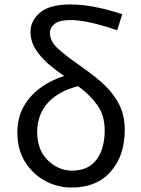

<svg xmlns="http://www.w3.org/2000/svg" viewBox="-20 -829 634 862"><path d="M303 -63Q377 -63 413.5 -112.5Q450 -162 450 -244Q450 -312 416 -358.5Q382 -405 331 -442Q244 -421 195.5 -368Q147 -315 147 -236Q147 -156 194.5 -109.5Q242 -63 303 -63ZM529 -765 506 -693Q374 -739 294 -739Q247 -739 225.5 -722Q204 -705 204 -682Q204 -644 239.5 -611.5Q275 -579 330 -541Q348 -528 367 -514Q414 -481 453 -443.5Q492 -406 516 -358Q540 -310 540 -245Q540 -130 477 -58.5Q414 13 301 13Q239 13 183.5 -16.5Q128 -46 93 -101.5Q58 -157 58 -234Q58 -300 86 -350Q114 -400 161 -434.5Q208 -469 268 -488Q228 -515 194 -545Q160 -575 138.5 -610Q117 -645 117 -687Q117 -736 160 -772.5Q203 -809 296 -809Q397 -809 529 -765Z"/></svg>

Font: Noto Sans CJK KR Regular (TTF)
Style: Regular
Weight: 400
Designer: Ryoko NISHIZUKA 西塚涼子 (kana & ideographs); Paul D. Hunt (Latin, Greek & Cyrillic); Wenlong ZHANG 张文龙 (bopomofo); Sandoll 
Foundry: Adobe Systems Incorporated
Version: Version 1.004;PS 1.004;hotconv 1.0.82;makeotf.lib2.5.63406